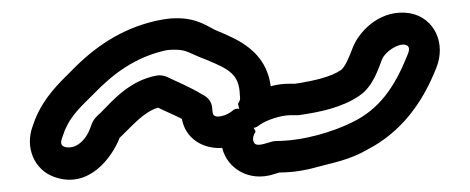

<svg xmlns="http://www.w3.org/2000/svg" viewBox="-20 -443 747 305"><path d="M410 -306C403 -361 359 -380 325 -394C312 -399 295 -415 258 -414C249 -414 238 -412 228 -410C171 -397 129 -367 94 -331C74 -311 51 -290 36 -254L32 -243C19 -208 35 -173 66 -162C121 -142 158 -193 170 -224C191 -244 208 -265 231 -272C243 -266 258 -260 269 -254C274 -225 300 -206 333 -208C341 -175 376 -154 414 -166L424 -169C444 -169 464 -172 485 -178C511 -185 535 -189 563 -205C617 -233 651 -279 673 -335C689 -374 670 -415 631 -422C587 -429 553 -397 541 -369C534 -350 528 -337 522 -332C506 -321 481 -315 449 -310H441C430 -310 421 -309 410 -306ZM360 -270C356 -271 352 -270 348 -266C339 -259 325 -256 321 -259C318 -261 318 -261 317 -272C316 -282 310 -289 301 -293C280 -306 261 -313 245 -321C240 -323 234 -324 229 -323C185 -315 158 -282 140 -264C133 -258 128 -253 125 -244C118 -222 103 -207 86 -209C80 -210 74 -212 79 -225L83 -236C93 -260 108 -273 130 -295C160 -326 194 -351 239 -362C246 -364 252 -364 259 -364C277 -364 281 -358 308 -348C344 -333 360 -325 361 -292C361 -287 363 -286 358 -278C358 -278 359 -275 360 -270ZM383 -240C386 -240 389 -242 393 -245C403 -252 426 -260 441 -260H450H454C489 -265 523 -272 551 -291C573 -306 581 -334 587 -349C592 -361 612 -374 623 -372C628 -371 633 -368 627 -355C607 -305 583 -270 540 -249C512 -235 464 -219 418 -219C410 -219 393 -210 386 -214C384 -215 378 -221 386 -234Z"/></svg>

Font: Dictator
Style: Stencil
Weight: 500
Version: Version MIL.1277